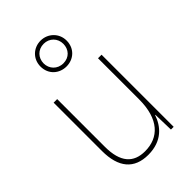

<svg xmlns="http://www.w3.org/2000/svg" viewBox="-241 -894 994 994"><g transform="rotate(-45 256.5 -396.5)"><path d="M257 -613C310 -613 352 -651 352 -708C352 -762 309 -803 256 -803C204 -803 161 -764 161 -708C161 -650 205 -613 257 -613ZM257 -636C213 -636 184 -669 184 -708C184 -748 213 -780 256 -780C297 -780 328 -749 328 -708C328 -667 300 -636 257 -636ZM428 -528H402V-227C402 -82 334 -15 234 -15C150 -15 103 -65 103 -179V-528H77V-174C77 -53 130 10 233 10C335 10 383 -51 403 -111H405L408 0H428Z"/></g></svg>

Font: Noto Sans Sinhala SemiCondensed Thin
Style: Regular
Weight: 100
Width: 4
Designer: Jelle Bosma - Monotype Design Team
Foundry: Monotype Imaging Inc.
Version: Version 2.006